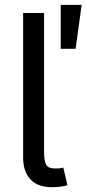

<svg xmlns="http://www.w3.org/2000/svg" viewBox="-20 -782 364 806"><path d="M199.7 3.9Q138.2 3.9 107.7 -29.1Q77.1 -62 77.1 -121.1V-727.5H165V-143.1Q165 -105.5 174.1 -90.1Q183.1 -74.7 210.4 -74.7Q224.6 -74.7 231.9 -75.7Q239.3 -76.7 245.6 -78.6L263.2 -4.4Q251.5 -1 234.4 1.5Q217.3 3.9 199.7 3.9ZM234.9 -577.1V-761.7H322.8L297.4 -577.1Z"/></svg>

Font: Atlassian Sans
Style: Regular
Weight: 400
Designer: Rasmus Andersson
Foundry: Modifications by Atlassian Pty Ltd, manufactured by rsms
Version: Version 4.001;git-9221beed3